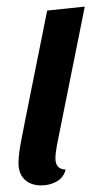

<svg xmlns="http://www.w3.org/2000/svg" viewBox="-20 -542 296 582"><path d="M36 -48Q36 -75 45.5 -122Q55 -169 56 -176L123 -510L237 -522L153 -104Q148 -77 148 -62Q148 -29 179 -28Q173 -4 152 8Q131 20 105 20Q73 20 54.5 2Q36 -16 36 -48Z"/></svg>

Font: Sansita SW
Style: Italic
Weight: 400
Italic angle: -11°
Designer: Pablo Cosgaya
Foundry: Omnibus-Type
Version: Version 1.000